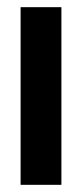

<svg xmlns="http://www.w3.org/2000/svg" viewBox="-20 -515 229 535"><path d="M37.4 0V-495H151.1V0Z"/></svg>

Font: Alumni Sans Thin
Style: Regular
Weight: 100
Designer: Robert E. Leuschke
Foundry: Robert E. Leuschke
Version: Version 1.018